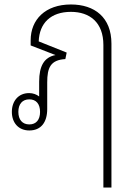

<svg xmlns="http://www.w3.org/2000/svg" viewBox="-20 -578 602 858"><path d="M442 260H478V-383C478 -500 403 -558 297 -558C182 -558 117 -490 117 -398V-375L228 -332C177 -322 155 -283 155 -213V-147C143 -156 128 -162 110 -162C62 -162 33 -126 33 -78C33 -30 62 5 111 5C163 5 191 -31 191 -91V-210C191 -276 206 -310 272 -314L278 -343L153 -393C156 -475 207 -525 297 -525C381 -525 442 -478 442 -377ZM111 -22C80 -22 62 -43 62 -78C62 -113 80 -134 111 -134C142 -134 159 -113 159 -78C159 -43 142 -22 111 -22Z"/></svg>

Font: Noto Sans Thai Looped SemiCondensed ExtraLight
Style: Regular
Weight: 200
Width: 4
Designer: Sasikarn Vongin, Ben Mitchell
Foundry: The Fontpad Ltd
Version: Version 1.001